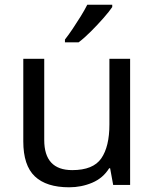

<svg xmlns="http://www.w3.org/2000/svg" viewBox="-20 -786 658 816"><path d="M533 -536V0H461L448 -71H444Q418 -29 372 -9.5Q326 10 274 10Q177 10 128 -36.5Q79 -83 79 -185V-536H168V-191Q168 -63 287 -63Q376 -63 410.5 -113Q445 -163 445 -257V-536ZM457 -756Q445 -738 420 -709.5Q395 -681 366.5 -652.5Q338 -624 314 -606H256V-618Q271 -637 288.5 -663Q306 -689 323 -716.5Q340 -744 351 -766H457Z"/></svg>

Font: Noto Sans Pahawh Hmong
Style: Regular
Weight: 400
Designer: Monotype Design Team
Foundry: Monotype Imaging Inc.
Version: Version 2.001; ttfautohint (v1.8.4.7-5d5b)